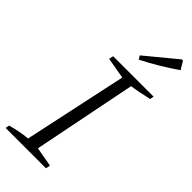

<svg xmlns="http://www.w3.org/2000/svg" viewBox="-286 -932 980 980"><g transform="rotate(45 204.5 -441.5)"><path d="M-7 0 -3 -21Q56 -38 112 -43L232 -603L117 -623L122 -647H414L410 -626Q337 -609 295 -604L183 -43L289 -24L284 0ZM227 -727 215 -746 381 -883H390L416 -840Q371 -809 324.5 -781Q278 -753 227 -727Z"/></g></svg>

Font: Piazzolla SC Light
Style: Italic
Weight: 300
Italic angle: -11.3°
Designer: Juan Pablo del Peral
Foundry: Huerta Tipografica
Version: Version 1.330